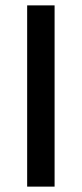

<svg xmlns="http://www.w3.org/2000/svg" viewBox="-20 -694 304 714"><path d="M183 0H81V-674H183Z"/></svg>

Font: Hind Jalandhar Medium
Style: Regular
Weight: 500
Designer: Namrata Goyal
Foundry: Indian Type Foundry
Version: Version 0.702;PS 1.0;hotconv 1.0.81;makeotf.lib2.5.63406